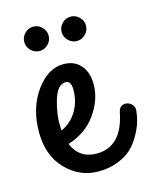

<svg xmlns="http://www.w3.org/2000/svg" viewBox="-93 -621 580 715"><g transform="rotate(-15 196.5 -264.0)"><path d="M265 -291Q265 -231 225.5 -176Q186 -121 117 -100Q143 -38 210 -38Q307 -38 332 -164Q336 -185 352 -189Q368 -193 381.5 -182Q395 -171 393 -154Q391 -133 384.5 -111.5Q378 -90 363.5 -64Q349 -38 329 -18.5Q309 1 275 14.5Q241 28 199 28Q127 28 74.5 -26Q22 -80 22 -170Q22 -263 68.5 -327.5Q115 -392 175 -392Q217 -392 241 -364.5Q265 -337 265 -291ZM104 -173Q104 -170 104.5 -164Q105 -158 105 -155Q143 -172 165 -208.5Q187 -245 187 -290Q187 -325 166 -325Q134 -325 118 -271Q102 -217 104 -173ZM70 -476Q56 -490 56 -509Q56 -528 70 -542Q84 -556 103 -556Q122 -556 136 -542Q150 -528 150 -509Q150 -490 136 -476Q122 -462 103 -462Q84 -462 70 -476ZM214 -476Q200 -490 200 -509Q200 -528 214 -542Q228 -556 247 -556Q266 -556 280 -542Q294 -528 294 -509Q294 -490 280 -476Q266 -462 247 -462Q228 -462 214 -476Z"/></g></svg>

Font: Grand Hotel
Style: Regular
Weight: 400
Designer: Brian J. Bonislawsky & Jim Lyles for Astigmatic (AOETI)
Foundry: Astigmatic (AOETI)
Version: Version 001.000